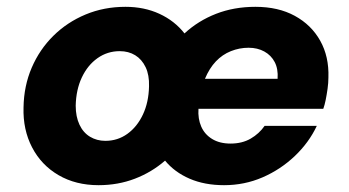

<svg xmlns="http://www.w3.org/2000/svg" viewBox="-20 -531 1022 563"><path d="M269 12Q202 12 151.5 -17.5Q101 -47 74 -99Q47 -151 49 -216Q50 -279 73 -332.5Q96 -386 136.5 -426Q177 -466 231 -488.5Q285 -511 348 -511Q403 -511 447.5 -490.5Q492 -470 521 -433Q561 -470 613.5 -490.5Q666 -511 729 -511Q796 -511 844.5 -484.5Q893 -458 919 -411.5Q945 -365 943 -304Q943 -288 940.5 -270.5Q938 -253 935 -238Q932 -223 928 -212H562Q560 -183 570 -160Q580 -137 602 -123.5Q624 -110 656 -110Q690 -110 715 -124.5Q740 -139 756 -162H909Q886 -113 844.5 -73.5Q803 -34 750 -11Q697 12 637 12Q580 12 536 -7Q492 -26 464 -60Q425 -26 375.5 -7Q326 12 269 12ZM289 -118Q325 -118 353.5 -138.5Q382 -159 399 -195Q416 -231 417 -278Q418 -311 407 -334Q396 -357 376.5 -369Q357 -381 331 -381Q295 -381 266 -360.5Q237 -340 220 -304Q203 -268 202 -221Q202 -189 213 -165.5Q224 -142 244 -130Q264 -118 289 -118ZM581 -300H794Q796 -329 785.5 -349Q775 -369 755 -380Q735 -391 709 -391Q682 -391 657 -381Q632 -371 613 -351Q594 -331 581 -300Z"/></svg>

Font: DM Sans 20pt Black
Style: Italic
Weight: 900
Italic angle: -10°
Version: Version 4.004;gftools[0.9.30]